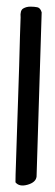

<svg xmlns="http://www.w3.org/2000/svg" viewBox="-20 -573 168 587"><path d="M27.3 -15.6Q27.3 -34.2 28.8 -73.7Q30.3 -113.3 31.7 -163.1Q33.2 -212.9 35.2 -267.6Q37.1 -322.3 38.6 -372.1Q40 -421.9 41 -460.9Q42 -500 43 -519.5Q41 -541 50.8 -546.9Q60.5 -552.7 72.8 -552.7Q85 -552.7 94.2 -550.8Q103.5 -548.8 107.4 -535.2L91.8 -33.2Q89.8 -15.6 64.5 -8.3Q39.1 -1 27.3 -15.6Z"/></svg>

Font: Architects Daughter
Style: Regular
Weight: 400
Designer: Kimberly Geswein
Foundry: Kimberly Geswein
Version: Version 1.003 2010